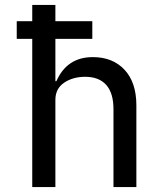

<svg xmlns="http://www.w3.org/2000/svg" viewBox="-20 -760 680 780"><path d="M111 0V-602H48V-674H111V-740H205V-674H355V-602H205V-430H209Q252 -528 357 -528Q438 -528 486 -476.5Q534 -425 534 -332V0H441V-316Q441 -382 411.5 -415Q382 -448 326 -448Q276 -448 240.5 -424Q205 -400 205 -354V0Z"/></svg>

Font: Writer
Style: Regular
Weight: 400
Monospace: yes
Designer: Mike Abbink, Paul van der Laan, Pieter van Rosmalen
Foundry: Bold Monday
Version: Version 2.001 2020